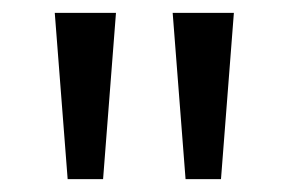

<svg xmlns="http://www.w3.org/2000/svg" viewBox="-20 -734 448 298"><path d="M160 -714 140 -456H85L65 -714ZM343 -714 323 -456H268L248 -714Z"/></svg>

Font: Noto Sans Lepcha
Style: Regular
Weight: 400
Designer: Monotype Design Team
Foundry: Monotype Imaging Inc.
Version: Version 2.006; ttfautohint (v1.8.4.7-5d5b)